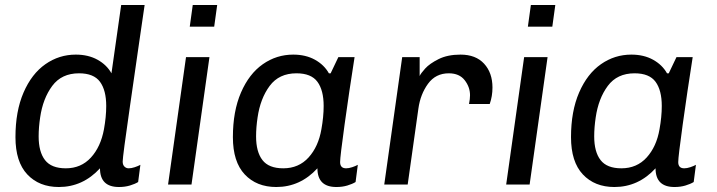

<svg xmlns="http://www.w3.org/2000/svg" viewBox="-20 -740 2875 770"><path d="M427 -446 466 -720H560L539 -576Q531 -520 501.5 -316Q472 -112 472 -92Q472 -79 479 -72Q486 -65 496 -65Q507 -65 520.5 -69.5Q534 -74 543 -79L534 -10Q521 -2 501 4Q481 10 457 10Q381 10 381 -65Q312 10 216 10Q137 10 89.5 -40.5Q42 -91 42 -190Q42 -294 74.5 -369Q107 -444 162 -482.5Q217 -521 284 -521Q334 -521 371 -500.5Q408 -480 427 -446ZM141 -269Q135 -229 135 -193Q135 -131 160.5 -98Q186 -65 244 -65Q305 -65 344.5 -108Q384 -151 397 -222Q406 -272 406 -315Q406 -378 381 -412Q356 -446 297 -446Q227 -446 189.5 -395.5Q152 -345 141 -269Z M839 -633H741L753 -720H851ZM748 0H654L726 -511H820Z M1299 -446H1306L1337 -511H1402Q1380 -371 1362 -241Q1344 -111 1344 -90Q1344 -65 1368 -65Q1379 -65 1392.5 -69.5Q1406 -74 1415 -79L1406 -10Q1393 -2 1373 4Q1353 10 1329 10Q1253 10 1253 -65Q1184 10 1088 10Q1009 10 961.5 -40.5Q914 -91 914 -190Q914 -294 946.5 -369Q979 -444 1034 -482.5Q1089 -521 1156 -521Q1206 -521 1243 -500.5Q1280 -480 1299 -446ZM1013 -269Q1007 -229 1007 -193Q1007 -131 1032.5 -98Q1058 -65 1116 -65Q1178 -65 1217.5 -108.5Q1257 -152 1269 -222Q1278 -272 1278 -315Q1278 -378 1253 -412Q1228 -446 1169 -446Q1099 -446 1061.5 -395.5Q1024 -345 1013 -269Z M1955 -389Q1955 -354 1944 -323H1861Q1865 -343 1865 -358Q1865 -391 1843.5 -418.5Q1822 -446 1780 -446Q1727 -446 1696.5 -404Q1666 -362 1658 -305L1615 0H1521L1593 -511H1663V-435Q1667 -445 1685 -465Q1703 -485 1739 -503Q1775 -521 1827 -521Q1888 -521 1921.5 -484.5Q1955 -448 1955 -389Z M2195 -633H2097L2109 -720H2207ZM2104 0H2010L2082 -511H2176Z M2655 -446H2662L2693 -511H2758Q2736 -371 2718 -241Q2700 -111 2700 -90Q2700 -65 2724 -65Q2735 -65 2748.5 -69.5Q2762 -74 2771 -79L2762 -10Q2749 -2 2729 4Q2709 10 2685 10Q2609 10 2609 -65Q2540 10 2444 10Q2365 10 2317.5 -40.5Q2270 -91 2270 -190Q2270 -294 2302.5 -369Q2335 -444 2390 -482.5Q2445 -521 2512 -521Q2562 -521 2599 -500.5Q2636 -480 2655 -446ZM2369 -269Q2363 -229 2363 -193Q2363 -131 2388.5 -98Q2414 -65 2472 -65Q2534 -65 2573.5 -108.5Q2613 -152 2625 -222Q2634 -272 2634 -315Q2634 -378 2609 -412Q2584 -446 2525 -446Q2455 -446 2417.5 -395.5Q2380 -345 2369 -269Z"/></svg>

Font: Chivo
Style: Italic
Weight: 400
Italic angle: -8.05°
Designer: Hector Gatti
Foundry: Omnibus-Type
Version: Version 1.007